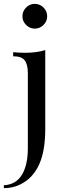

<svg xmlns="http://www.w3.org/2000/svg" viewBox="-46 -785 333 993"><path d="M-26 188V173Q36 170 67 119.5Q98 69 98 -19V-406Q98 -451 82 -472.5Q66 -494 22 -494V-515Q54 -512 84 -512Q113 -512 139.5 -515.5Q166 -519 188 -526V-115Q188 -65 181 -20Q174 25 158 62Q142 99 116 127Q91 154 54.5 171Q18 188 -26 188ZM134 -765Q160 -765 179 -746Q198 -727 198 -701Q198 -675 179 -656Q160 -637 134 -637Q108 -637 89 -656Q70 -675 70 -701Q70 -727 89 -746Q108 -765 134 -765Z"/></svg>

Font: Playfair Display
Style: Regular
Weight: 400
Designer: Claus Eggers Sørensen
Foundry: Claus Eggers Sørensen
Version: Version 1.203